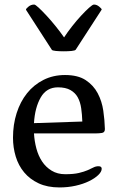

<svg xmlns="http://www.w3.org/2000/svg" viewBox="-20 -806 521 842"><path d="M37 -202Q37 -260 53 -310Q69 -360 98.5 -397Q128 -434 170.5 -455.5Q213 -477 265 -477Q322 -477 356 -454.5Q390 -432 408.5 -397Q427 -362 433 -320.5Q439 -279 440 -240Q440 -225 427 -223Q414 -221 400 -221H129Q131 -187 139.5 -155Q148 -123 164.5 -98Q181 -73 206.5 -57.5Q232 -42 266 -42Q303 -42 326 -47.5Q349 -53 364 -59.5Q379 -66 389.5 -71.5Q400 -77 412 -77Q426 -77 426 -66Q426 -53 411 -38.5Q396 -24 370.5 -11.5Q345 1 311.5 8.5Q278 16 241 16Q188 16 149.5 -2Q111 -20 86 -50Q61 -80 49 -119.5Q37 -159 37 -202ZM341 -273Q340 -304 336 -331.5Q332 -359 321 -379Q310 -399 289 -411Q268 -423 234 -423Q184 -423 158.5 -378.5Q133 -334 129 -266ZM94 -763V-764Q94 -768 105 -777Q116 -786 130 -786Q135 -786 150 -772Q165 -758 184.5 -737Q204 -716 224.5 -690.5Q245 -665 261 -642Q276 -665 296 -690.5Q316 -716 335.5 -737Q355 -758 370.5 -772Q386 -786 392 -786Q404 -786 415 -777Q426 -768 426 -764L312 -588Q309 -584 293.5 -582.5Q278 -581 260 -581Q241 -581 225 -582.5Q209 -584 207 -588Z"/></svg>

Font: Asar
Style: Regular
Weight: 400
Designer: Eben Sorkin
Foundry: Eben Sorkin, Pria Ravichandran
Version: Version 1.003; ttfautohint (v1.3) -l 8 -r 50 -G 0 -x 0 -H 45